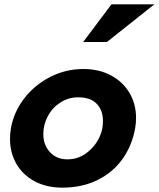

<svg xmlns="http://www.w3.org/2000/svg" viewBox="-20 -850 729 882"><path d="M601 -262Q605 -283 605 -308Q605 -372 575 -423Q545 -474 490 -503.5Q435 -533 363 -533Q282 -533 210.5 -496.5Q139 -460 91 -397.5Q43 -335 30 -260Q26 -237 26 -211Q26 -148 55.5 -97Q85 -46 139.5 -17Q194 12 266 12Q357 12 428 -23Q499 -58 543 -120Q587 -182 601 -262ZM453 -295Q453 -278 450 -260Q438 -202 393 -160Q348 -118 290 -118Q240 -118 209.5 -151Q179 -184 179 -234Q179 -278 200 -317Q221 -356 258 -379.5Q295 -403 339 -403Q396 -403 424.5 -373Q453 -343 453 -295ZM362 -657H471L689 -830H492Z"/></svg>

Font: Geom Bold
Style: Bold Italic
Weight: 700
Italic angle: -10°
Version: Version 1.102